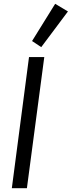

<svg xmlns="http://www.w3.org/2000/svg" viewBox="-20 -985 376 1006"><path d="M132 -686H212L121 1H42ZM148 -770 269 -965 336 -925 196 -738Z"/></svg>

Font: Bellota
Style: Bold Italic
Weight: 700
Italic angle: -7.5°
Designer: Kemie Guaida
Foundry: Kemie Guaida
Version: Version 4.001